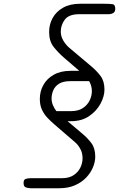

<svg xmlns="http://www.w3.org/2000/svg" viewBox="-20 -1002 726 1022"><path d="M144.5 0Q128.5 0 117 -4.8Q105.5 -9.5 105.5 -28Q105.5 -45.5 116.2 -49.5Q127 -53.5 144.5 -53.5H310Q347.5 -53.5 371.8 -69.5Q396 -85.5 407.8 -110Q419.5 -134.5 419.5 -159.5Q419.5 -187.5 407.5 -209.5Q395.5 -231.5 380 -244.5L271 -338.5Q250.5 -356 232.5 -375Q214.5 -394 203.2 -418.2Q192 -442.5 192 -475.5Q192 -515.5 210.8 -549.5Q229.5 -583.5 266.2 -604.2Q303 -625 356.5 -625H402Q381.5 -642.5 361.2 -660.2Q341 -678 320.5 -695Q289 -722.5 265.2 -752.8Q241.5 -783 241.5 -832Q241.5 -872 260.2 -906.2Q279 -940.5 316 -961.2Q353 -982 406.5 -982H534.5Q567.5 -982 580.5 -979.5Q593.5 -977 593.5 -954.5Q593.5 -939.5 583 -933Q572.5 -926.5 558.5 -926.5H402.5Q346.5 -926.5 325 -897.5Q303.5 -868.5 303.5 -834Q303.5 -808.5 317.2 -785.5Q331 -762.5 349.5 -747L466 -649Q496 -623.5 516 -596.5Q536 -569.5 536 -525Q536 -489 515 -450Q494 -411 454.5 -384Q415 -357 359 -357H339.5Q359 -341 378.2 -324.5Q397.5 -308 416.5 -292Q446.5 -267 466.8 -239.8Q487 -212.5 487 -168Q487 -141 475 -111.8Q463 -82.5 439 -57Q415 -31.5 379 -15.8Q343 0 295 0ZM280 -410.5H359Q396.5 -410.5 420.8 -426.5Q445 -442.5 457 -467Q469 -491.5 469 -516.5Q469 -531.5 465.2 -545Q461.5 -558.5 454.5 -570H353.5Q316 -570 294.5 -556.5Q273 -543 263.8 -521.8Q254.5 -500.5 254.5 -477.5Q254.5 -459 261.8 -442Q269 -425 280 -410.5Z"/></svg>

Font: Edu QLD Hand
Style: Regular
Weight: 400
Designer: Tina and Corey Anderson, Eben Sorkin
Foundry: Sorkin Type Co.
Version: Version 2.000